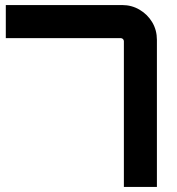

<svg xmlns="http://www.w3.org/2000/svg" viewBox="-20 -741 700 761"><path d="M471 0V-577.6Q471 -582.6 467.4 -586.2Q463.8 -589.8 458.9 -589.8H3V-721H464.4Q502 -721 533.4 -702.4Q564.8 -683.9 583.4 -652.7Q601.9 -621.6 601.9 -583.1V0Z"/></svg>

Font: Orbitron
Style: Regular
Weight: 400
Designer: Matt McInerney
Foundry: The League of Moveable Type
Version: Version 2.001